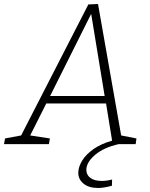

<svg xmlns="http://www.w3.org/2000/svg" viewBox="-55 -716 743 954"><path d="M547 -43 623 -28 619 0H535Q460 17 417 54Q374 91 374 128Q374 153 394 168Q414 183 451 183Q475 183 502 176L501 207Q460 218 433 218Q386 218 360 196.5Q334 175 334 143Q334 114 353 82.5Q372 51 410 24.5Q448 -2 502 -17L472 -202H175L95 -43L193 -28L188 0H-35L-30 -28L50 -43L384 -694L432 -696ZM465 -239 398 -647 194 -239Z"/></svg>

Font: Bitter Pro Light
Style: Italic
Weight: 300
Italic angle: -9°
Designer: Sol Matas, and Bitter project Authors
Foundry: Sol Matas
Version: Version 1.010